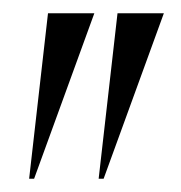

<svg xmlns="http://www.w3.org/2000/svg" viewBox="-20 -720 273 290"><path d="M31.5 -450 122.5 -700H52.5L24 -450ZM136.5 -450 227.5 -700H157.5L129 -450Z"/></svg>

Font: Picaflor 72 pt
Style: Regular
Weight: 400
Designer: Ariel Martín Pérez
Foundry: Tunera Type Foundry
Version: Version 1.000;hotconv 1.0.109;makeotfexe 2.5.65596